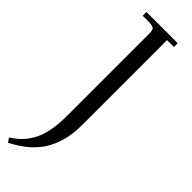

<svg xmlns="http://www.w3.org/2000/svg" viewBox="-320 -706 909 909"><g transform="rotate(45 134.0 -251.5)"><path d="M-18.1 178.2Q11.2 159.2 31.5 138.9Q51.8 118.7 69.1 87.6Q86.4 56.6 95.2 12.2Q104 -32.2 104 -90.8V-637.2Q104 -662.1 96.9 -668.9Q89.8 -675.8 64.9 -676.8H22V-702.1H231V-676.8H185.1V-110.8Q185.1 -60.1 176.3 -18.6Q167.5 22.9 146.7 63Q126 103 88.4 137.2Q50.8 171.4 -3.9 199.2Z"/></g></svg>

Font: Dihjauti
Style: Regular
Weight: 400
Designer: T. Christopher White
Version: Version 3.0.0